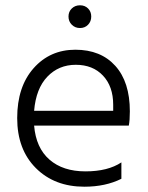

<svg xmlns="http://www.w3.org/2000/svg" viewBox="-20 -701 559 726"><path d="M282.5 -681Q301 -681 313 -669Q325 -657 325 -638.5Q325 -620 313 -607.5Q301 -595 282.5 -595Q264 -595 251.5 -607.5Q239 -620 239 -638.5Q239 -657 251.5 -669Q264 -681 282.5 -681ZM109 -282H408V-305Q408 -374 369.5 -415Q331 -456 266.5 -456Q202 -456 159 -411Q116 -366 109 -282ZM299 5Q186 5 115.5 -65.5Q45 -136 45 -254.5Q45 -373 107 -443Q169 -513 265 -513Q361 -513 416 -452Q471 -391 471 -280Q471 -246 467 -226H109Q116 -142 167 -97.5Q218 -53 303 -53Q388 -53 439 -87V-25Q379 5 299 5Z"/></svg>

Font: Hind Jalandhar Light
Style: Regular
Weight: 300
Designer: Namrata Goyal
Foundry: Indian Type Foundry
Version: Version 0.702;PS 1.0;hotconv 1.0.81;makeotf.lib2.5.63406